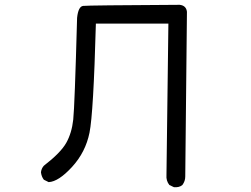

<svg xmlns="http://www.w3.org/2000/svg" viewBox="-20 -756 1040 797"><path d="M702 21 683 12Q669 -6 671 -29L679 -658H378Q368 -286 351.5 -205Q335 -124 279 -63Q223 -2 182 0L162 -10Q152 -23 150 -41Q152 -57 162 -68Q232 -122 255 -163Q278 -204 284 -259.5Q290 -315 300 -682Q305 -729 325 -731.5Q345 -734 726 -736Q753 -733 756 -707L749 -23Q749 -4 737 12Q724 23 702 21Z"/></svg>

Font: Kosefont JP
Style: Regular
Weight: 400
Designer: Nozomi Seto 瀬戸のぞみ
Version: Version 3.00;June 19, 2020